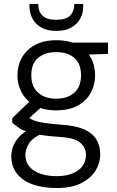

<svg xmlns="http://www.w3.org/2000/svg" viewBox="-20 -717 591 969"><path d="M266 232Q199 232 147.5 214.5Q96 197 66.5 160.5Q37 124 37 72Q37 51 44.5 26.5Q52 2 73.5 -23Q95 -48 135 -68L192 -43Q139 -18 123.5 11.5Q108 41 108 65Q108 100 128.5 124Q149 148 184.5 160Q220 172 266 172Q311 172 344.5 159Q378 146 396 121.5Q414 97 414 65Q414 29 385.5 3.5Q357 -22 280 -26Q220 -30 180.5 -36.5Q141 -43 115 -52.5Q89 -62 73 -73.5Q57 -85 42 -97V-121L137 -212L202 -188L109 -105L114 -132Q126 -123 136 -116.5Q146 -110 163.5 -105Q181 -100 212.5 -95.5Q244 -91 298 -87Q366 -82 407 -63Q448 -44 467 -12Q486 20 486 62Q486 105 462.5 143.5Q439 182 390.5 207Q342 232 266 232ZM264 -160Q201 -160 157.5 -183.5Q114 -207 91 -247.5Q68 -288 68 -337Q68 -387 91 -427Q114 -467 157.5 -490.5Q201 -514 264 -514Q328 -514 371.5 -490.5Q415 -467 437.5 -427Q460 -387 460 -337Q460 -288 437.5 -247.5Q415 -207 371.5 -183.5Q328 -160 264 -160ZM264 -219Q322 -219 355.5 -249.5Q389 -280 389 -337Q389 -395 355.5 -424.5Q322 -454 264 -454Q206 -454 172 -424.5Q138 -395 138 -337Q138 -280 172 -249.5Q206 -219 264 -219ZM346 -439 321 -502H525V-445ZM264 -561Q219 -561 189 -578Q159 -595 144 -623Q129 -651 129 -684V-697H173Q173 -659 194.5 -638Q216 -617 264 -617Q312 -617 333.5 -638Q355 -659 355 -697H400V-684Q400 -651 385 -623Q370 -595 339.5 -578Q309 -561 264 -561Z"/></svg>

Font: DM Sans 16pt Light
Style: Regular
Weight: 300
Version: Version 4.004;gftools[0.9.30]